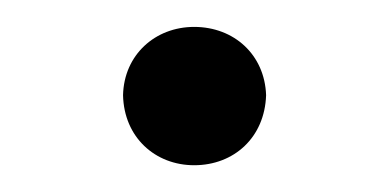

<svg xmlns="http://www.w3.org/2000/svg" viewBox="-20 -434 288 142"><path d="M123.6 -311.8C153.1 -311.8 175.8 -332.4 176.8 -363.6C175.8 -393.5 153.1 -414.1 123.6 -414.1C94.8 -414.1 71.7 -393.5 71 -363.6C71.7 -332.4 94.8 -311.8 123.6 -311.8Z"/></svg>

Font: Margiela Serif Light
Style: Regular
Weight: 300
Designer: Andreas Faust, Stefan Endress
Version: Version 1.002;FEAKit 1.0